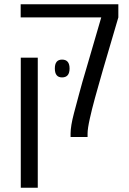

<svg xmlns="http://www.w3.org/2000/svg" viewBox="-20 -650 611 911"><path d="M395.5 -16.6V0H314.9V-16.6Q314.9 -52.2 331.1 -113.5Q347.2 -174.8 354.5 -201.2Q368.7 -255.4 390.6 -328.1L460.4 -567.4H78.1V-629.9H541.5V-567.4L468.3 -318.4Q455.6 -273.4 447.3 -244.4Q439 -215.3 430.7 -185.3Q422.4 -155.3 417 -133.3Q411.6 -111.3 406.2 -87.4Q395.5 -39.6 395.5 -16.6ZM78.6 240.7V-376.5H159.2V240.7ZM274.4 -367.2Q310.1 -367.2 310.1 -325Q310.1 -282.7 274.4 -282.7Q240.2 -282.7 240.2 -325Q240.2 -367.2 274.4 -367.2Z"/></svg>

Font: Open Sans Hebrew
Style: Regular
Weight: 400
Foundry: Ascender Corporation, Yanek Iontef
Version: Version 2.001;PS 002.001;hotconv 1.0.70;makeotf.lib2.5.58329